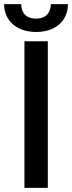

<svg xmlns="http://www.w3.org/2000/svg" viewBox="-36 -911 350 931"><path d="M195.8 -710.9H82.5V0H195.8ZM210.4 -891.1C210.4 -853.5 189.9 -820.8 139.2 -820.8C86.4 -820.8 66.9 -853.5 66.9 -891.1H-16.1C-16.1 -811.5 44.4 -755.9 139.2 -755.9C233.4 -755.9 293.5 -810.5 293.5 -891.1Z"/></svg>

Font: Bert Sans Medium
Style: Regular
Weight: 500
Designer: Christian Robertson (Google), Cristiano Sobral
Foundry: Google, Cristiano Sobral
Version: Version 3.101